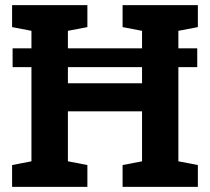

<svg xmlns="http://www.w3.org/2000/svg" viewBox="-20 -731 821 751"><path d="M27.3 0V-85.4L103 -100.1V-610.4L27.3 -625V-710.9H321.8V-625L245.6 -610.4V-405.3H535.6V-610.4L459.5 -625V-710.9H753.9V-625L677.7 -610.4V-100.1L753.9 -85.4V0H459.5V-85.4L535.6 -100.1V-295.4H245.6V-100.1L321.8 -85.4V0ZM29.3 -468.3V-542H751.5V-468.3Z"/></svg>

Font: Robotiche
Style: Bold
Weight: 700
Designer: Google
Version: Version 2.001